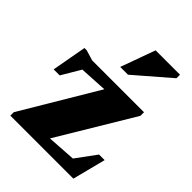

<svg xmlns="http://www.w3.org/2000/svg" viewBox="-196 -767 864 864"><g transform="rotate(45 236.0 -335.0)"><path d="M26 0V-22L241 -383L108.5 -375.5L55 -285H16.5L46.5 -451H61L110.5 -436H440.5V-413.5L224.5 -53.5L361.5 -62.5L432 -158.5H467.5L427 0ZM220.5 -504.5 280.5 -670H435.5V-647.5L270 -504.5Z"/></g></svg>

Font: Newsreader Text ExtraBold
Style: Regular
Weight: 800
Designer: Hugues Gentile
Foundry: Production Type
Version: Version 1.001